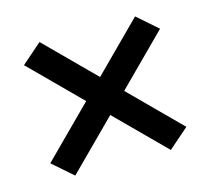

<svg xmlns="http://www.w3.org/2000/svg" viewBox="-71 -633 641 586"><g transform="rotate(-15 250.0 -340.0)"><path d="M99 -129 35 -185 190 -340 35 -495 99 -551 250 -400 401 -551 465 -495 310 -340 465 -185 401 -129 250 -280Z"/></g></svg>

Font: Iosevka Slab Medium
Style: Regular
Weight: 500
Monospace: yes
Designer: Belleve Invis
Foundry: Belleve Invis
Version: Version 11.1.1; ttfautohint (v1.8.3)